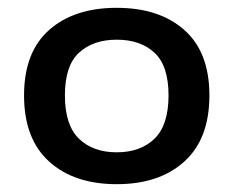

<svg xmlns="http://www.w3.org/2000/svg" viewBox="-20 -768 597 491"><path d="M278.5 -297Q169.5 -297 105.5 -355Q41.5 -413 41.5 -524Q41.5 -634.5 105.5 -691.2Q169.5 -748 278.5 -748Q387.5 -748 451.5 -691.2Q515.5 -634.5 515.5 -524Q515.5 -413 451.5 -355Q387.5 -297 278.5 -297ZM278.5 -378.5Q339 -378.5 375 -413.2Q411 -448 411 -524Q411 -600 375 -633.2Q339 -666.5 278.5 -666.5Q218 -666.5 182 -633.2Q146 -600 146 -524Q146 -448 182 -413.2Q218 -378.5 278.5 -378.5Z"/></svg>

Font: Encode Sans Expanded Expanded Medium
Style: Regular
Weight: 500
Width: 7
Designer: Multiple Designers
Foundry: Impallari Type
Version: Version 3.000; ttfautohint (v1.8.3) -l 8 -r 50 -G 200 -x 14 